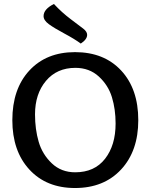

<svg xmlns="http://www.w3.org/2000/svg" viewBox="-20 -935 756 965"><path d="M251 -915Q291 -872 335 -839Q379 -806 398.5 -791Q418 -776 418 -760Q418 -737 386 -716Q355 -739 303.5 -766.5Q252 -794 225.5 -813.5Q199 -833 199 -854Q199 -889 251 -915ZM357 10Q213 10 127.5 -83Q42 -176 42 -331Q42 -488 127.5 -580.5Q213 -673 357 -673Q503 -673 589 -580.5Q675 -488 675 -331Q675 -176 588.5 -83Q502 10 357 10ZM561 -314Q561 -386 542.5 -446.5Q524 -507 476.5 -550.5Q429 -594 359 -594Q266 -594 211 -528.5Q156 -463 156 -360Q156 -285 174.5 -222Q193 -159 240.5 -114Q288 -69 358 -69Q455 -69 508 -137Q561 -205 561 -314Z"/></svg>

Font: Overlock
Style: Bold
Weight: 700
Designer: Dario Muhafara
Foundry: Dario Manuel Muhafara
Version: Version 1.001